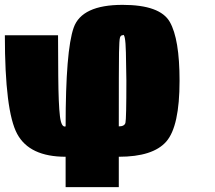

<svg xmlns="http://www.w3.org/2000/svg" viewBox="-20 -645 884 790"><path d="M718.8 -312.5Q718.8 -125 664.1 -62.5Q609.4 0 468.8 0V125H250V0Q101.6 0 50.8 -93.8Q0 -187.5 0 -500H218.8Q218.8 -447.3 219.7 -331.1Q220.7 -214.8 226.6 -167Q232.4 -119.1 250 -125Q250 -437.5 283.2 -531.2Q316.4 -625 484.4 -625Q638.7 -625 678.7 -554.7Q718.8 -484.4 718.8 -312.5ZM500 -312.5Q500 -347.7 498 -429.7Q496.1 -511.7 484.4 -500Q476.6 -500 473.6 -490.2Q470.7 -480.5 469.7 -428.7Q468.8 -377 468.8 -125Q492.2 -125 496.1 -139.6Q500 -154.3 500 -312.5Z"/></svg>

Font: CraftyPE
Style: Regular
Weight: 400
Designer: Erek Butcher
Foundry: Haunted Coop
Version: Version 0.018;April 4, 2024;FontCreator 15.0.0.2962 64-bit